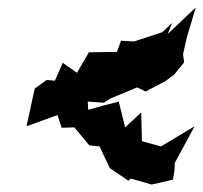

<svg xmlns="http://www.w3.org/2000/svg" viewBox="-20 -574 544 514"><path d="M215 -302 258 -299 275 -310 347 -340 370 -329 423 -357 446 -374 473 -407 470 -429 480 -473 504 -554 429 -483 441 -513 415 -488 339 -463 304 -465 293 -435 218 -434 186 -379 148 -406 127 -358 105 -360 73 -337 51 -236 134 -266 145 -232 179 -233 219 -185 264 -180 246 -183 274 -124 324 -90 330 -96 386 -80 443 -93 447 -117 448 -138 501 -236 411 -182 360 -196 358 -273 315 -233 298 -302C271 -295 243 -288 216 -280Z"/></svg>

Font: Asimov Aggro
Style: CondIt
Weight: 500
Designer: Google
Version: Version 2.000980; 2014